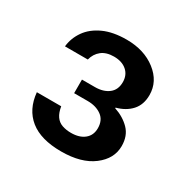

<svg xmlns="http://www.w3.org/2000/svg" viewBox="-96 -798 529 539"><g transform="rotate(30 169.0 -529.0)"><path d="M166 -347Q100 -347 64.5 -375.5Q29 -404 24 -457H103Q106 -438 114 -426.5Q122 -415 135 -410.5Q148 -406 164 -406Q191 -406 207 -419Q223 -432 223 -455Q223 -481 205 -494Q187 -507 160 -507H116V-551H158Q185 -551 202 -564Q219 -577 219 -602Q219 -625 203.5 -638.5Q188 -652 162 -652Q137 -652 122 -640Q107 -628 102 -608H28Q31 -636 47.5 -659.5Q64 -683 94.5 -697Q125 -711 169 -711Q226 -711 264 -681.5Q302 -652 302 -608Q302 -577 284.5 -557.5Q267 -538 237 -530V-528Q267 -518 286.5 -498Q306 -478 306 -445Q306 -404 268.5 -375.5Q231 -347 166 -347Z"/></g></svg>

Font: DM Sans 10pt Medium
Style: Regular
Weight: 500
Version: Version 4.004;gftools[0.9.30]